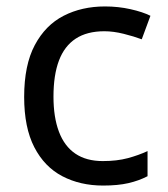

<svg xmlns="http://www.w3.org/2000/svg" viewBox="-20 -566 520 596"><path d="M300 10Q229 10 173.5 -19Q118 -48 86.5 -109Q55 -170 55 -265Q55 -364 88 -426Q121 -488 177.5 -517Q234 -546 306 -546Q347 -546 385 -537.5Q423 -529 447 -517L420 -444Q396 -453 364 -461Q332 -469 304 -469Q250 -469 215 -446Q180 -423 163 -378Q146 -333 146 -266Q146 -202 163 -157Q180 -112 214 -89Q248 -66 299 -66Q343 -66 376.5 -75Q410 -84 438 -97V-19Q411 -5 378.5 2.5Q346 10 300 10Z"/></svg>

Font: Noto Sans Kannada
Style: Regular
Weight: 400
Designer: Jelle Bosma - Monotype Design Team
Foundry: Monotype Imaging Inc.
Version: Version 2.003